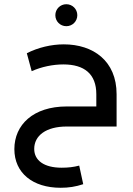

<svg xmlns="http://www.w3.org/2000/svg" viewBox="-20 -599 632 909"><path d="M294 -475C323 -475 346 -498 346 -527C346 -556 323 -579 294 -579C265 -579 242 -556 242 -527C242 -498 265 -475 294 -475ZM282 -389C223 -389 160 -374 107 -347L130 -262C177 -283 231 -294 280 -294C379 -294 436 -249 436 -153V-95H296C137 -95 48 -8 48 107C48 220 135 290 267 290C305 290 338 285 374 273L355 185C329 192 302 195 272 195C189 195 142 161 142 106C142 43 198 0 296 0H532V-153C532 -311 421 -389 282 -389Z"/></svg>

Font: UULA Sans Medium
Style: Regular
Weight: 500
Designer: Mohamed Gaber, Laura Garcia Mut
Foundry: Kief Type Foundry
Version: Version 3.006;hotconv 1.0.109;makeotfexe 2.5.65596